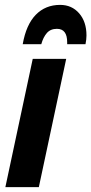

<svg xmlns="http://www.w3.org/2000/svg" viewBox="-20 -766 374 786"><path d="M2 0 114 -525H251L139 0ZM334 -621Q334 -613 333 -604Q332 -595 330 -585H255V-593Q255 -648 213 -648Q187 -648 172 -631Q157 -614 149 -585H73Q87 -665 126.5 -705.5Q166 -746 226 -746Q274 -746 304 -711.5Q334 -677 334 -621Z"/></svg>

Font: Radio Canada Condensed
Style: Bold Italic
Weight: 700
Width: 3
Italic angle: -12°
Designer: Charles Daoud, Etienne Aubert Bonn, Alexandre Saumier Demers, Jacques Le Bailly
Foundry: Radio-Canada
Version: Version 2.104; ttfautohint (v1.8.4.7-5d5b);gftools[0.9.28.de